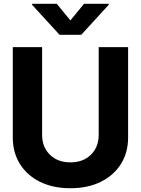

<svg xmlns="http://www.w3.org/2000/svg" viewBox="-20 -974 737 1004"><path d="M496.1 -727.5H649.9V-255.4Q649.9 -175.8 612.1 -116Q574.2 -56.2 506.3 -22.9Q438.5 10.3 348.1 10.3Q257.8 10.3 189.9 -22.9Q122.1 -56.2 84.5 -116Q46.9 -175.8 46.9 -255.4V-727.5H200.2V-268.1Q200.2 -205.6 240.7 -165.3Q281.2 -125 348.1 -125Q415.5 -125 455.8 -165.3Q496.1 -205.6 496.1 -268.1ZM276.9 -954.1 348.1 -867.2 419.4 -954.1H548.3V-948.7L404.8 -792H291.5L147.9 -948.7V-954.1Z"/></svg>

Font: Inter Tight
Style: Bold
Weight: 700
Designer: Rasmus Andersson
Foundry: rsms
Version: Version 3.004; ttfautohint (v1.8.4.7-5d5b)